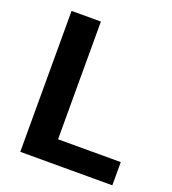

<svg xmlns="http://www.w3.org/2000/svg" viewBox="-128 -789 794 886"><g transform="rotate(20 269.5 -346.0)"><path d="M72 0H524V-114H216V-692H72Z"/></g></svg>

Font: Ronzino
Style: Bold
Weight: 700
Designer: Nunzio Mazzaferro
Foundry: Collletttivo
Version: Version 1.000;Glyphs 3.3 (3337)